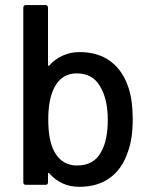

<svg xmlns="http://www.w3.org/2000/svg" viewBox="-20 -720 593 748"><path d="M481 -377Q497.1 -328.1 497.1 -255.9Q497.1 -178.7 478 -127.9Q456.1 -62 408.2 -27.1Q360.4 7.8 289.1 7.8Q217.8 7.8 171.9 -44.9Q169.9 -46.9 168.5 -46.1Q167 -45.4 167 -43V-9.8Q167 0 157.2 0H81.1Q70.8 0 70.8 -9.8V-689.9Q70.8 -700.2 81.1 -700.2H157.2Q167 -700.2 167 -689.9V-466.8Q167 -464.4 168.5 -463.6Q169.9 -462.9 171.9 -464.8Q193.4 -489.7 224.4 -503.4Q255.4 -517.1 289.1 -517.1Q362.8 -517.1 411.1 -480.7Q459.5 -444.3 481 -377ZM375 -129.9Q399.9 -174.8 399.9 -253.9Q399.9 -335.9 368.2 -386.2Q339.8 -434.1 278.8 -434.1Q222.2 -434.1 193.8 -382.8Q168 -336.4 168 -254.9Q168 -171.9 191.9 -128.9Q221.7 -75.2 279.8 -75.2Q347.2 -75.2 375 -129.9Z"/></svg>

Font: Gruenseis Font Medium
Style: Regular
Weight: 500
Designer: Jeremy Tribby
Foundry: Tribby Type
Version: Version 1.408;Glyphs 3.1.2 (3151)